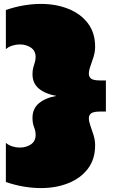

<svg xmlns="http://www.w3.org/2000/svg" viewBox="-20 -846 575 981"><path d="M521 -276V-435H491Q458 -435 446 -444Q434 -453 434 -469Q434 -486 442 -508Q450 -530 458 -555.5Q466 -581 466 -608Q466 -678 429.5 -726.5Q393 -775 330 -800.5Q267 -826 189 -826Q147 -826 102 -818.5Q57 -811 10 -795V-595Q24 -607 43 -613Q62 -619 81 -619Q113 -619 137.5 -603Q162 -587 162 -554Q162 -541 158 -528Q154 -515 150 -500.5Q146 -486 146 -467Q146 -420 179 -393Q212 -366 268 -356Q212 -346 179 -318.5Q146 -291 146 -244Q146 -216 154 -196.5Q162 -177 162 -157Q162 -124 137.5 -108Q113 -92 81 -92Q62 -92 43 -98Q24 -104 10 -116V84Q57 100 102 107.5Q147 115 189 115Q267 115 330 89.5Q393 64 429.5 15.5Q466 -33 466 -103Q466 -130 458 -155.5Q450 -181 442 -203.5Q434 -226 434 -242Q434 -258 446 -267Q458 -276 491 -276Z"/></svg>

Font: Climate Crisis
Style: Regular
Weight: 400
Version: Version 1.003